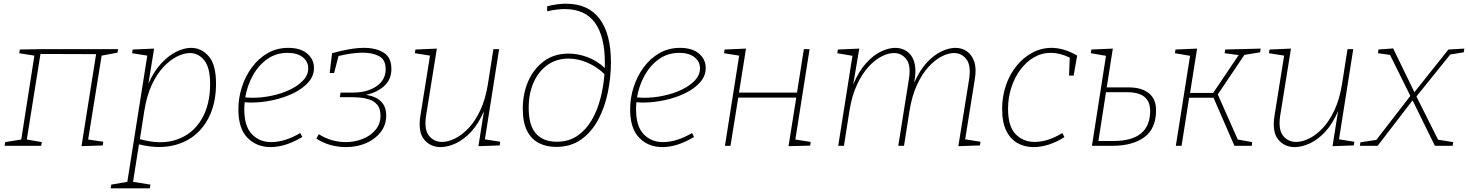

<svg xmlns="http://www.w3.org/2000/svg" viewBox="-20 -789 7944 1039"><path d="M421 2 500 -496 199 -497 125 -34 206 -20 203 0H5L8 -20L95 -34L166 -488L84 -501L87 -521L195 -523H619L616 -504L530 -488L457 -34L539 -22L536 -2Z M579 230 582 210 669 195 777 -488 695 -501 698 -521 814 -526 783 -336Q813 -404 853 -446.5Q893 -489 935 -509.5Q977 -530 1014 -530Q1070 -530 1109.5 -484.5Q1149 -439 1149 -337Q1149 -243 1118.5 -172Q1088 -101 1032.5 -56.5Q977 -12 900.5 1.5Q824 15 732 -8L700 195L794 210L791 230ZM761 -190 737 -36Q851 -4 936.5 -33.5Q1022 -63 1069.5 -141.5Q1117 -220 1117 -335Q1117 -424 1085 -463Q1053 -502 1008 -502Q976 -502 938.5 -483.5Q901 -465 865 -427Q829 -389 801.5 -330Q774 -271 761 -190Z M1444 7Q1369 7 1319.5 -43Q1270 -93 1270 -197Q1270 -259 1289 -318Q1308 -377 1343.5 -425Q1379 -473 1428.5 -501.5Q1478 -530 1540 -530Q1606 -530 1642.5 -499Q1679 -468 1679 -421Q1679 -378 1648.5 -343.5Q1618 -309 1567.5 -284.5Q1517 -260 1457 -247Q1397 -234 1339 -234Q1329 -234 1320.5 -234.5Q1312 -235 1304 -236Q1302 -216 1302 -197Q1302 -106 1343 -63Q1384 -20 1448 -20Q1521 -20 1605 -69L1616 -48Q1525 7 1444 7ZM1536 -503Q1474 -503 1426.5 -469.5Q1379 -436 1348.5 -381Q1318 -326 1307 -262Q1327 -260 1348 -260Q1398 -260 1450.5 -271Q1503 -282 1547.5 -303Q1592 -324 1620 -353.5Q1648 -383 1648 -419Q1648 -456 1618 -479.5Q1588 -503 1536 -503Z M1852 7Q1809 7 1768 -4.5Q1727 -16 1692 -39L1705 -63Q1737 -42 1775 -31Q1813 -20 1851 -20Q1899 -20 1942 -37Q1985 -54 2012 -86Q2039 -118 2039 -163Q2039 -201 2022 -221.5Q2005 -242 1979 -250.5Q1953 -259 1926.5 -261Q1900 -263 1881 -263H1819L1823 -288H1889Q1967 -288 2017 -322Q2067 -356 2067 -415Q2067 -466 2031.5 -485Q1996 -504 1942 -504Q1912 -504 1879 -499Q1846 -494 1812 -486L1788 -394H1764L1777 -501Q1823 -514 1867.5 -522Q1912 -530 1951 -530Q2015 -530 2056.5 -504Q2098 -478 2098 -416Q2098 -358 2058.5 -323Q2019 -288 1961 -276Q2070 -258 2070 -164Q2070 -114 2041 -75.5Q2012 -37 1962.5 -15Q1913 7 1852 7Z M2367 7Q2310 8 2275.5 -33.5Q2241 -75 2255 -163L2307 -488L2225 -501L2228 -521L2344 -526L2286 -165Q2274 -89 2301 -55Q2328 -21 2372 -21Q2405 -21 2442.5 -39.5Q2480 -58 2516 -96Q2552 -134 2579.5 -193Q2607 -252 2620 -332L2650 -523H2681L2604 -35L2687 -22L2684 -2L2569 2L2599 -188Q2569 -118 2529 -75.5Q2489 -33 2447 -13.5Q2405 6 2367 7Z M2989 6Q2938 6 2897 -14.5Q2856 -35 2832.5 -80.5Q2809 -126 2809 -201Q2809 -282 2838.5 -349.5Q2868 -417 2923.5 -458Q2979 -499 3057 -499Q3107 -499 3158.5 -480Q3210 -461 3253 -421Q3253 -436 3253 -452Q3253 -592 3199.5 -666Q3146 -740 3035 -740Q3016 -740 2992 -737Q2968 -734 2941 -728V-755Q2968 -762 2993.5 -765.5Q3019 -769 3042 -769Q3163 -769 3224.5 -687.5Q3286 -606 3286 -452Q3286 -371 3269.5 -290Q3253 -209 3217.5 -142Q3182 -75 3125.5 -34.5Q3069 6 2989 6ZM2841 -205Q2841 -110 2880.5 -66Q2920 -22 2992 -22Q3057 -22 3103.5 -53.5Q3150 -85 3181 -137.5Q3212 -190 3229 -255.5Q3246 -321 3251 -388Q3210 -428 3158.5 -450Q3107 -472 3057 -472Q2992 -472 2943.5 -438Q2895 -404 2868 -344Q2841 -284 2841 -205Z M3564 7Q3489 7 3439.5 -43Q3390 -93 3390 -197Q3390 -259 3409 -318Q3428 -377 3463.5 -425Q3499 -473 3548.5 -501.5Q3598 -530 3660 -530Q3726 -530 3762.5 -499Q3799 -468 3799 -421Q3799 -378 3768.5 -343.5Q3738 -309 3687.5 -284.5Q3637 -260 3577 -247Q3517 -234 3459 -234Q3449 -234 3440.5 -234.5Q3432 -235 3424 -236Q3422 -216 3422 -197Q3422 -106 3463 -63Q3504 -20 3568 -20Q3641 -20 3725 -69L3736 -48Q3645 7 3564 7ZM3656 -503Q3594 -503 3546.5 -469.5Q3499 -436 3468.5 -381Q3438 -326 3427 -262Q3447 -260 3468 -260Q3518 -260 3570.5 -271Q3623 -282 3667.5 -303Q3712 -324 3740 -353.5Q3768 -383 3768 -419Q3768 -456 3738 -479.5Q3708 -503 3656 -503Z M3903 0 3980 -488 3898 -501 3901 -521 4017 -526 3979 -288H4293L4330 -523H4361L4284 -34L4367 -21L4364 -1L4247 2L4289 -261H3975L3933 0Z M5166 2 5224 -358Q5236 -434 5210 -468Q5184 -502 5143 -502Q5112 -502 5075.5 -483.5Q5039 -465 5004 -426.5Q4969 -388 4942 -329Q4915 -270 4902 -191L4872 0H4841L4898 -358Q4911 -434 4885 -468Q4859 -502 4818 -502Q4787 -502 4750.5 -483.5Q4714 -465 4679 -426.5Q4644 -388 4617 -329.5Q4590 -271 4577 -191L4547 0H4516L4593 -487L4511 -501L4514 -521L4630 -526L4597 -332Q4628 -405 4668 -448.5Q4708 -492 4749 -511Q4790 -530 4825 -530Q4859 -530 4886.5 -512Q4914 -494 4926.5 -456.5Q4939 -419 4930 -361L4927 -341Q4958 -411 4997 -452Q5036 -493 5076 -511.5Q5116 -530 5150 -530Q5185 -530 5212 -511.5Q5239 -493 5252 -455.5Q5265 -418 5255 -360L5203 -35L5286 -22L5283 -2Z M5573 7Q5525 7 5486.5 -14.5Q5448 -36 5425.5 -81.5Q5403 -127 5403 -199Q5403 -267 5423.5 -327Q5444 -387 5481 -432.5Q5518 -478 5566.5 -504Q5615 -530 5671 -530Q5703 -530 5738.5 -519.5Q5774 -509 5809 -488L5790 -380H5765L5769 -477Q5716 -503 5667 -503Q5617 -503 5575 -478.5Q5533 -454 5501.5 -411.5Q5470 -369 5452.5 -314.5Q5435 -260 5435 -200Q5435 -105 5476 -63Q5517 -21 5579 -21Q5650 -21 5729 -69L5740 -47Q5698 -20 5655 -6.5Q5612 7 5573 7Z M6236 -193Q6236 -93 6172.5 -46.5Q6109 0 6000 0H5889L5965 -487L5883 -501L5886 -521L6002 -526L5969 -316H6089Q6157 -316 6196.5 -285Q6236 -254 6236 -193ZM6079 -290H5965L5924 -26H6005Q6204 -26 6204 -189Q6204 -239 6173.5 -264.5Q6143 -290 6079 -290Z M6343 0 6420 -487 6338 -501 6341 -521 6458 -526 6420 -286H6545L6683 -491L6607 -501L6610 -521L6802 -526L6799 -506L6714 -492L6570 -278L6678 -34L6756 -20L6754 0H6660L6547 -260H6415L6374 0Z M6989 7Q6932 8 6897.5 -33.5Q6863 -75 6877 -163L6929 -488L6847 -501L6850 -521L6966 -526L6908 -165Q6896 -89 6923 -55Q6950 -21 6994 -21Q7027 -21 7064.5 -39.5Q7102 -58 7138 -96Q7174 -134 7201.5 -193Q7229 -252 7242 -332L7272 -523H7303L7226 -35L7309 -22L7306 -2L7191 2L7221 -188Q7191 -118 7151 -75.5Q7111 -33 7069 -13.5Q7027 6 6989 7Z M7339 0 7342 -19 7428 -32 7612 -270 7502 -492 7437 -501 7439 -521 7519 -527 7634 -290 7818 -521 7904 -526 7901 -506 7828 -494 7645 -267 7762 -33 7844 -20 7841 0H7745L7624 -246L7435 0Z"/></svg>

Font: Bitter ExtraLight
Style: Italic
Weight: 200
Italic angle: -9°
Designer: Sol Matas, and Bitter project Authors
Foundry: Sol Matas
Version: Version 2.001